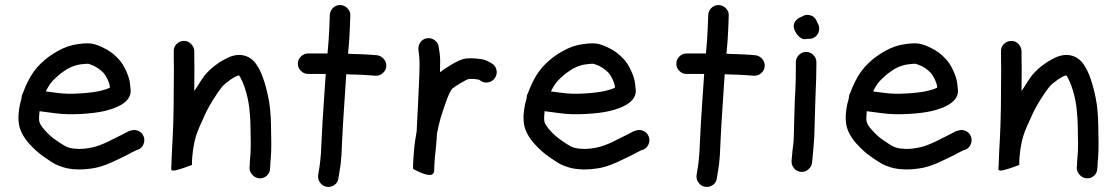

<svg xmlns="http://www.w3.org/2000/svg" viewBox="-20 -679 4409 758"><path d="M161 -318C161 -318.7 161.3 -319.3 162 -320C171.3 -340 183.3 -356.7 198 -370C213.3 -384.7 230 -397.3 248 -408C265.3 -417.3 282.3 -423 299 -425C314.3 -427 324.7 -427.7 330 -427C336 -425 343 -422.3 351 -419C359.7 -414.3 366.7 -410 372 -406C377.3 -402 383 -397 389 -391C393.7 -385.7 398.7 -377.7 404 -367C409.3 -355.7 412.3 -347 413 -341C413 -338.3 413.3 -335.7 414 -333C404.7 -328.3 391.7 -324 375 -320C354.3 -315.3 327.2 -312 293.5 -310C259.8 -308 231.3 -308.7 208 -312C189.3 -314.7 173.7 -316.7 161 -318ZM65 -291C63 -283.7 61 -276 59 -268C52.3 -236 51 -209 55 -187C59.7 -161.7 73.3 -136.3 96 -111C115.3 -89.7 135.3 -72 156 -58C175.3 -44.7 189.3 -35.7 198 -31C207.3 -26.3 218.7 -22 232 -18C246.7 -13.3 266 -10.7 290 -10C313.3 -10 336.7 -12.3 360 -17C384 -22.3 411.3 -32.7 442 -48C470.7 -61.3 490 -71 500 -77L518 -86L525 -88C535 -92 542.2 -99.2 546.5 -109.5C550.8 -119.8 551 -130.2 547 -140.5C543 -150.8 535.8 -158.2 525.5 -162.5C515.2 -166.8 505 -167 495 -163L488 -161C482.7 -158.3 474.3 -154 463 -148C453 -143.3 434.3 -134 407 -120C381.7 -108 360.7 -100.3 344 -97C326 -93 308.3 -91 291 -91C275 -91.7 263.3 -93 256 -95C247.3 -97.7 240.7 -100.3 236 -103C230.7 -105.7 219.3 -113 202 -125C186 -135.7 170.7 -149.3 156 -166C144 -179.3 137 -190.7 135 -200C133.7 -210 134 -223.3 136 -240C151.3 -238 171.7 -235.3 197 -232C225.7 -228 259.3 -227 298 -229C336.7 -231 368.7 -235 394 -241C420.7 -247.7 442 -255.7 458 -265C484 -280.3 496.7 -299.3 496 -322C495.3 -330 494.3 -339.7 493 -351C491 -365.7 485.7 -382.3 477 -401C468.3 -419.7 458.7 -434.7 448 -446C438.7 -456 429.3 -464.5 420 -471.5C410.7 -478.5 399.7 -485 387 -491C373.7 -497.7 361.7 -502.3 351 -505C337 -509 316.3 -509 289 -505C261.7 -501.7 235 -492.7 209 -478C184.3 -464.7 162 -448.3 142 -429C120.7 -409 103 -384.3 89 -355C82.3 -341.7 76.3 -327.7 71 -313L69 -309C66.3 -304.3 65 -298.3 65 -291Z M705.5 -517.5C694.5 -517.2 685 -513 677 -505C669 -497 665.3 -487.3 666 -476V-448C666.7 -430 666.7 -392.7 666 -336C666 -280 665.3 -232.3 664 -193C662.7 -153.7 661 -118.3 659 -87C659 -78.3 658.7 -70.3 658 -63C657.3 -55 657 -47 657 -39V-35V-31C656.3 -25.7 656 -21.3 656 -18V-9C658 -5 665 -4.5 677 -7.5C689 -10.5 702.2 -14.7 716.5 -20L738 -28V-43C738 -47 738.3 -52 739 -58C740.3 -76.7 742.7 -94 746 -110C750 -132 757 -154.3 767 -177C777.7 -201.7 786.7 -221.7 794 -237C801.3 -251.7 810.8 -268.3 822.5 -287C834.2 -305.7 844 -320 852 -330C858 -338.7 866 -346.7 876 -354C886.7 -362.7 896.3 -369.3 905 -374C912.3 -378 917.7 -380.3 921 -381H924C926.7 -377.7 929.7 -372.3 933 -365C939.7 -352.3 946.2 -334.7 952.5 -312C958.8 -289.3 963 -266.7 965 -244C967.7 -219.3 969 -196.3 969 -175C969.7 -153 970 -131.7 970 -111C970 -90.3 969.3 -73.7 968 -61C966.7 -47 966 -36 966 -28L965 -17C965 -6.3 968.8 3.2 976.5 11.5C984.2 19.8 993.5 24.3 1004.5 25C1015.5 25.7 1025.2 22.2 1033.5 14.5C1041.8 6.8 1046 -2.7 1046 -14L1047 -24C1047 -30.7 1047.7 -40.7 1049 -54C1050.3 -69.3 1051 -88.3 1051 -111C1051 -132.3 1050.7 -154.3 1050 -177C1050 -200.3 1048.7 -225.3 1046 -252C1042.7 -279.3 1037.3 -306.7 1030 -334C1022.7 -361.3 1014.7 -383.7 1006 -401C996 -421 986 -435 976 -443C965.3 -452.3 952.7 -458.3 938 -461C925.3 -463 913 -462.3 901 -459C891.7 -457 880.3 -452.3 867 -445C854.3 -438.3 841 -429.7 827 -419C811.7 -407 798.3 -394 787 -380C777.7 -367.3 766.7 -350.7 754 -330C752 -326.7 749.7 -323.3 747 -320V-336C747.7 -392.7 747.7 -430.7 747 -450V-478C746.3 -488.7 742 -498 734 -506C726 -514 716.5 -517.8 705.5 -517.5Z M1156 -427.5C1156 -416.5 1160 -407 1168 -399C1176 -391 1185.7 -387 1197 -387H1266C1264 -357 1261.7 -323 1259 -285C1254.3 -215.7 1251.3 -165 1250 -133C1248.7 -102.3 1247.7 -82.3 1247 -73C1246.3 -63 1245.3 -52.3 1244 -41C1242.7 -29 1241 -17.3 1239 -6L1236 12C1234.7 23.3 1237.3 33.5 1244 42.5C1250.7 51.5 1259.3 56.8 1270 58.5C1280.7 60.2 1290.7 57.8 1300 51.5C1309.3 45.2 1314.7 36.3 1316 25L1319 7C1321 -5.7 1323 -18.7 1325 -32C1326.3 -44.7 1327.3 -56.2 1328 -66.5C1328.7 -76.8 1329.7 -98 1331 -130C1332.3 -161.3 1335.3 -211.3 1340 -280C1342.7 -320 1345 -355.3 1347 -386C1353.7 -386 1360.3 -385.7 1367 -385C1396.3 -384.3 1419.3 -383.3 1436 -382L1462 -380C1472.7 -379.3 1482.3 -382.7 1491 -390C1499.7 -397.3 1504.3 -406.5 1505 -417.5C1505.7 -428.5 1502.3 -438.2 1495 -446.5C1487.7 -454.8 1478.7 -459.7 1468 -461L1442 -463C1424 -464.3 1400 -465.3 1370 -466C1364.7 -466.7 1359.3 -467 1354 -467C1357.3 -500.3 1359.7 -532.3 1361 -563L1363 -617C1363.7 -627.7 1360.2 -637.2 1352.5 -645.5C1344.8 -653.8 1335.5 -658.3 1324.5 -659C1313.5 -659.7 1303.8 -656.2 1295.5 -648.5C1287.2 -640.8 1282.7 -631.3 1282 -620L1280 -566C1278.7 -535.3 1276.3 -502.7 1273 -468H1268H1197C1185.7 -468 1176 -464 1168 -456C1160 -448 1156 -438.5 1156 -427.5Z M1666.5 -528C1655.5 -526.7 1646.7 -521.5 1640 -512.5C1633.3 -503.5 1630.7 -493.3 1632 -482L1635 -456C1637 -441.3 1636.7 -405 1634 -347C1632.7 -315 1631.3 -286.7 1630 -262C1628.7 -239.3 1627.7 -219.7 1627 -203C1626.3 -187.7 1625.7 -173.7 1625 -161C1619.7 -133 1616 -105.7 1614 -79C1611.3 -50.3 1610.3 -28 1611 -12L1633 -1C1647 5.7 1660 9.8 1672 11.5C1684 13.2 1691.3 8.7 1694 -2C1694 -7.3 1694.3 -16.5 1695 -29.5C1695.7 -42.5 1696.3 -52.7 1697 -60C1698.3 -68.7 1700 -85 1702 -109C1703.3 -121 1704.3 -135 1705 -151C1710.3 -177.7 1715.3 -199 1720 -215C1724 -227 1728 -239.3 1732 -252C1734 -257.3 1736 -263 1738 -269C1744 -287 1749.7 -301.3 1755 -312C1759 -319.3 1762 -324.7 1764 -328C1769.3 -332.7 1780 -339.8 1796 -349.5C1812 -359.2 1823.3 -365 1830 -367C1836.7 -367.7 1844.3 -367.7 1853 -367C1859.7 -366.3 1864.7 -365.7 1868 -365C1870.7 -364.3 1873 -363.3 1875 -362L1881 -358C1891 -352.7 1901.3 -351.7 1912 -355C1922.7 -358.3 1930.7 -364.8 1936 -374.5C1941.3 -384.2 1942.5 -394.3 1939.5 -405C1936.5 -415.7 1930.3 -423.7 1921 -429L1914 -433C1908 -436.3 1901.7 -439.3 1895 -442C1887 -444.7 1875 -446.7 1859 -448C1844.3 -449.3 1831 -449.3 1819 -448C1803.7 -446 1782 -436.3 1754 -419C1738 -409 1725.7 -400.7 1717 -394C1718.3 -428.7 1718 -453 1716 -467L1712 -493C1710.7 -504.3 1705.5 -513.3 1696.5 -520C1687.5 -526.7 1677.5 -529.3 1666.5 -528Z M2155 -318C2155 -318.7 2155.3 -319.3 2156 -320C2165.3 -340 2177.3 -356.7 2192 -370C2207.3 -384.7 2224 -397.3 2242 -408C2259.3 -417.3 2276.3 -423 2293 -425C2308.3 -427 2318.7 -427.7 2324 -427C2330 -425 2337 -422.3 2345 -419C2353.7 -414.3 2360.7 -410 2366 -406C2371.3 -402 2377 -397 2383 -391C2387.7 -385.7 2392.7 -377.7 2398 -367C2403.3 -355.7 2406.3 -347 2407 -341C2407 -338.3 2407.3 -335.7 2408 -333C2398.7 -328.3 2385.7 -324 2369 -320C2348.3 -315.3 2321.2 -312 2287.5 -310C2253.8 -308 2225.3 -308.7 2202 -312C2183.3 -314.7 2167.7 -316.7 2155 -318ZM2059 -291C2057 -283.7 2055 -276 2053 -268C2046.3 -236 2045 -209 2049 -187C2053.7 -161.7 2067.3 -136.3 2090 -111C2109.3 -89.7 2129.3 -72 2150 -58C2169.3 -44.7 2183.3 -35.7 2192 -31C2201.3 -26.3 2212.7 -22 2226 -18C2240.7 -13.3 2260 -10.7 2284 -10C2307.3 -10 2330.7 -12.3 2354 -17C2378 -22.3 2405.3 -32.7 2436 -48C2464.7 -61.3 2484 -71 2494 -77L2512 -86L2519 -88C2529 -92 2536.2 -99.2 2540.5 -109.5C2544.8 -119.8 2545 -130.2 2541 -140.5C2537 -150.8 2529.8 -158.2 2519.5 -162.5C2509.2 -166.8 2499 -167 2489 -163L2482 -161C2476.7 -158.3 2468.3 -154 2457 -148C2447 -143.3 2428.3 -134 2401 -120C2375.7 -108 2354.7 -100.3 2338 -97C2320 -93 2302.3 -91 2285 -91C2269 -91.7 2257.3 -93 2250 -95C2241.3 -97.7 2234.7 -100.3 2230 -103C2224.7 -105.7 2213.3 -113 2196 -125C2180 -135.7 2164.7 -149.3 2150 -166C2138 -179.3 2131 -190.7 2129 -200C2127.7 -210 2128 -223.3 2130 -240C2145.3 -238 2165.7 -235.3 2191 -232C2219.7 -228 2253.3 -227 2292 -229C2330.7 -231 2362.7 -235 2388 -241C2414.7 -247.7 2436 -255.7 2452 -265C2478 -280.3 2490.7 -299.3 2490 -322C2489.3 -330 2488.3 -339.7 2487 -351C2485 -365.7 2479.7 -382.3 2471 -401C2462.3 -419.7 2452.7 -434.7 2442 -446C2432.7 -456 2423.3 -464.5 2414 -471.5C2404.7 -478.5 2393.7 -485 2381 -491C2367.7 -497.7 2355.7 -502.3 2345 -505C2331 -509 2310.3 -509 2283 -505C2255.7 -501.7 2229 -492.7 2203 -478C2178.3 -464.7 2156 -448.3 2136 -429C2114.7 -409 2097 -384.3 2083 -355C2076.3 -341.7 2070.3 -327.7 2065 -313L2063 -309C2060.3 -304.3 2059 -298.3 2059 -291Z M2650 -427.5C2650 -416.5 2654 -407 2662 -399C2670 -391 2679.7 -387 2691 -387H2760C2758 -357 2755.7 -323 2753 -285C2748.3 -215.7 2745.3 -165 2744 -133C2742.7 -102.3 2741.7 -82.3 2741 -73C2740.3 -63 2739.3 -52.3 2738 -41C2736.7 -29 2735 -17.3 2733 -6L2730 12C2728.7 23.3 2731.3 33.5 2738 42.5C2744.7 51.5 2753.3 56.8 2764 58.5C2774.7 60.2 2784.7 57.8 2794 51.5C2803.3 45.2 2808.7 36.3 2810 25L2813 7C2815 -5.7 2817 -18.7 2819 -32C2820.3 -44.7 2821.3 -56.2 2822 -66.5C2822.7 -76.8 2823.7 -98 2825 -130C2826.3 -161.3 2829.3 -211.3 2834 -280C2836.7 -320 2839 -355.3 2841 -386C2847.7 -386 2854.3 -385.7 2861 -385C2890.3 -384.3 2913.3 -383.3 2930 -382L2956 -380C2966.7 -379.3 2976.3 -382.7 2985 -390C2993.7 -397.3 2998.3 -406.5 2999 -417.5C2999.7 -428.5 2996.3 -438.2 2989 -446.5C2981.7 -454.8 2972.7 -459.7 2962 -461L2936 -463C2918 -464.3 2894 -465.3 2864 -466C2858.7 -466.7 2853.3 -467 2848 -467C2851.3 -500.3 2853.7 -532.3 2855 -563L2857 -617C2857.7 -627.7 2854.2 -637.2 2846.5 -645.5C2838.8 -653.8 2829.5 -658.3 2818.5 -659C2807.5 -659.7 2797.8 -656.2 2789.5 -648.5C2781.2 -640.8 2776.7 -631.3 2776 -620L2774 -566C2772.7 -535.3 2770.3 -502.7 2767 -468H2762H2691C2679.7 -468 2670 -464 2662 -456C2654 -448 2650 -438.5 2650 -427.5Z M3121 -597C3110.3 -583 3111.2 -566.7 3123.5 -548C3135.8 -529.3 3149.3 -521.7 3164 -525C3164.7 -525 3166 -525.3 3168 -526C3182.7 -524 3195 -528.7 3205 -540C3211 -547.3 3214 -555.8 3214 -565.5C3214 -575.2 3211.3 -583.7 3206 -591C3200.7 -607.7 3189.7 -617.3 3173 -620C3163 -621.3 3153.7 -619 3145 -613C3136.3 -610.3 3128.3 -605 3121 -597ZM3162.5 -474C3151.5 -474 3142 -470 3134 -462C3126 -454 3122 -444.7 3122 -434V-416C3122 -405.3 3121.8 -389 3121.5 -367C3121.2 -345 3120 -318.7 3118 -288C3116.7 -256.7 3115.7 -223 3115 -187C3114.3 -152.3 3113.7 -130.7 3113 -122C3112.3 -112.7 3111 -101 3109 -87C3107.7 -73 3106.7 -62.3 3106 -55L3105 -45C3104.3 -33.7 3107.5 -23.7 3114.5 -15C3121.5 -6.3 3130.5 -1.5 3141.5 -0.5C3152.5 0.5 3162.3 -2.7 3171 -10C3179.7 -17.3 3184.7 -26.3 3186 -37L3187 -48C3187.7 -54.7 3188.7 -65 3190 -79C3191.3 -93 3192.3 -105 3193 -115C3194.3 -125.7 3195.3 -149 3196 -185C3196.7 -220.3 3197.7 -253.3 3199 -284C3200.3 -315.3 3201.3 -342.2 3202 -364.5C3202.7 -386.8 3203 -404 3203 -416V-434C3203 -444.7 3199 -454 3191 -462C3183 -470 3173.5 -474 3162.5 -474Z M3427 -318C3427 -318.7 3427.3 -319.3 3428 -320C3437.3 -340 3449.3 -356.7 3464 -370C3479.3 -384.7 3496 -397.3 3514 -408C3531.3 -417.3 3548.3 -423 3565 -425C3580.3 -427 3590.7 -427.7 3596 -427C3602 -425 3609 -422.3 3617 -419C3625.7 -414.3 3632.7 -410 3638 -406C3643.3 -402 3649 -397 3655 -391C3659.7 -385.7 3664.7 -377.7 3670 -367C3675.3 -355.7 3678.3 -347 3679 -341C3679 -338.3 3679.3 -335.7 3680 -333C3670.7 -328.3 3657.7 -324 3641 -320C3620.3 -315.3 3593.2 -312 3559.5 -310C3525.8 -308 3497.3 -308.7 3474 -312C3455.3 -314.7 3439.7 -316.7 3427 -318ZM3331 -291C3329 -283.7 3327 -276 3325 -268C3318.3 -236 3317 -209 3321 -187C3325.7 -161.7 3339.3 -136.3 3362 -111C3381.3 -89.7 3401.3 -72 3422 -58C3441.3 -44.7 3455.3 -35.7 3464 -31C3473.3 -26.3 3484.7 -22 3498 -18C3512.7 -13.3 3532 -10.7 3556 -10C3579.3 -10 3602.7 -12.3 3626 -17C3650 -22.3 3677.3 -32.7 3708 -48C3736.7 -61.3 3756 -71 3766 -77L3784 -86L3791 -88C3801 -92 3808.2 -99.2 3812.5 -109.5C3816.8 -119.8 3817 -130.2 3813 -140.5C3809 -150.8 3801.8 -158.2 3791.5 -162.5C3781.2 -166.8 3771 -167 3761 -163L3754 -161C3748.7 -158.3 3740.3 -154 3729 -148C3719 -143.3 3700.3 -134 3673 -120C3647.7 -108 3626.7 -100.3 3610 -97C3592 -93 3574.3 -91 3557 -91C3541 -91.7 3529.3 -93 3522 -95C3513.3 -97.7 3506.7 -100.3 3502 -103C3496.7 -105.7 3485.3 -113 3468 -125C3452 -135.7 3436.7 -149.3 3422 -166C3410 -179.3 3403 -190.7 3401 -200C3399.7 -210 3400 -223.3 3402 -240C3417.3 -238 3437.7 -235.3 3463 -232C3491.7 -228 3525.3 -227 3564 -229C3602.7 -231 3634.7 -235 3660 -241C3686.7 -247.7 3708 -255.7 3724 -265C3750 -280.3 3762.7 -299.3 3762 -322C3761.3 -330 3760.3 -339.7 3759 -351C3757 -365.7 3751.7 -382.3 3743 -401C3734.3 -419.7 3724.7 -434.7 3714 -446C3704.7 -456 3695.3 -464.5 3686 -471.5C3676.7 -478.5 3665.7 -485 3653 -491C3639.7 -497.7 3627.7 -502.3 3617 -505C3603 -509 3582.3 -509 3555 -505C3527.7 -501.7 3501 -492.7 3475 -478C3450.3 -464.7 3428 -448.3 3408 -429C3386.7 -409 3369 -384.3 3355 -355C3348.3 -341.7 3342.3 -327.7 3337 -313L3335 -309C3332.3 -304.3 3331 -298.3 3331 -291Z M3971.5 -517.5C3960.5 -517.2 3951 -513 3943 -505C3935 -497 3931.3 -487.3 3932 -476V-448C3932.7 -430 3932.7 -392.7 3932 -336C3932 -280 3931.3 -232.3 3930 -193C3928.7 -153.7 3927 -118.3 3925 -87C3925 -78.3 3924.7 -70.3 3924 -63C3923.3 -55 3923 -47 3923 -39V-35V-31C3922.3 -25.7 3922 -21.3 3922 -18V-9C3924 -5 3931 -4.5 3943 -7.5C3955 -10.5 3968.2 -14.7 3982.5 -20L4004 -28V-43C4004 -47 4004.3 -52 4005 -58C4006.3 -76.7 4008.7 -94 4012 -110C4016 -132 4023 -154.3 4033 -177C4043.7 -201.7 4052.7 -221.7 4060 -237C4067.3 -251.7 4076.8 -268.3 4088.5 -287C4100.2 -305.7 4110 -320 4118 -330C4124 -338.7 4132 -346.7 4142 -354C4152.7 -362.7 4162.3 -369.3 4171 -374C4178.3 -378 4183.7 -380.3 4187 -381H4190C4192.7 -377.7 4195.7 -372.3 4199 -365C4205.7 -352.3 4212.2 -334.7 4218.5 -312C4224.8 -289.3 4229 -266.7 4231 -244C4233.7 -219.3 4235 -196.3 4235 -175C4235.7 -153 4236 -131.7 4236 -111C4236 -90.3 4235.3 -73.7 4234 -61C4232.7 -47 4232 -36 4232 -28L4231 -17C4231 -6.3 4234.8 3.2 4242.5 11.5C4250.2 19.8 4259.5 24.3 4270.5 25C4281.5 25.7 4291.2 22.2 4299.5 14.5C4307.8 6.8 4312 -2.7 4312 -14L4313 -24C4313 -30.7 4313.7 -40.7 4315 -54C4316.3 -69.3 4317 -88.3 4317 -111C4317 -132.3 4316.7 -154.3 4316 -177C4316 -200.3 4314.7 -225.3 4312 -252C4308.7 -279.3 4303.3 -306.7 4296 -334C4288.7 -361.3 4280.7 -383.7 4272 -401C4262 -421 4252 -435 4242 -443C4231.3 -452.3 4218.7 -458.3 4204 -461C4191.3 -463 4179 -462.3 4167 -459C4157.7 -457 4146.3 -452.3 4133 -445C4120.3 -438.3 4107 -429.7 4093 -419C4077.7 -407 4064.3 -394 4053 -380C4043.7 -367.3 4032.7 -350.7 4020 -330C4018 -326.7 4015.7 -323.3 4013 -320V-336C4013.7 -392.7 4013.7 -430.7 4013 -450V-478C4012.3 -488.7 4008 -498 4000 -506C3992 -514 3982.5 -517.8 3971.5 -517.5Z"/></svg>

Font: Ruji's Handwriting Font v.2.0
Style: Medium
Weight: 500
Version: Version 2.0